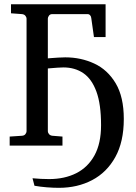

<svg xmlns="http://www.w3.org/2000/svg" viewBox="-20 -691 646 911"><path d="M259.3 200.2Q233.9 200.2 202.4 197.8Q170.9 195.3 143.6 190.4L134.3 154.8Q152.3 156.7 174.3 157.7Q196.3 158.7 212.9 158.7Q286.1 158.7 341.6 130.9Q397 103 428.2 46.4Q459.5 -10.3 459.5 -97.2Q459.5 -196.3 437.5 -256.3Q415.5 -316.4 375.5 -343.8Q335.4 -371.1 280.8 -371.1Q270.5 -371.1 252.9 -369.9Q235.4 -368.7 221.2 -367.4Q207 -366.2 207 -366.2V-67.9Q207 -62 212.2 -55.2Q217.3 -48.3 228 -46.9L276.4 -43V0H25.9V-43L85 -46.9Q95.7 -47.9 100.8 -54.9Q106 -62 106 -67.9V-603Q106 -608.9 100.8 -615.7Q95.7 -622.6 85 -624L32.2 -627.9V-670.9H481V-515.1H425.8L413.1 -605Q412.6 -612.8 407.7 -618.4Q402.8 -624 396 -624H228Q217.3 -624 212.2 -616.5Q207 -608.9 207 -603V-414.1Q207 -414.1 221.9 -415.3Q236.8 -416.5 256.3 -417.7Q275.9 -418.9 289.6 -418.9Q363.8 -418.9 427 -389.6Q490.2 -360.4 528.8 -295.9Q567.4 -231.4 567.4 -126.5Q567.4 -18.1 527.1 54.4Q486.8 127 417.2 163.6Q347.7 200.2 259.3 200.2Z"/></svg>

Font: Charis
Style: Regular
Weight: 400
Designer: Walt Agee, Miriam Martin, Annie Olsen, Victor Gaultney, Lorna Priest, Alan Ward, Bob Hallissy, Martin Hosken, Sharon Cor
Foundry: SIL Global
Version: Version 7.000